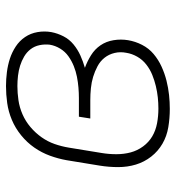

<svg xmlns="http://www.w3.org/2000/svg" viewBox="7 -585 586 640"><g transform="rotate(-90 300.0 -265.0)"><path d="M257 8Q226 8 196 3Q166 -2 141 -16.5Q116 -31 98 -54Q80 -77 71.5 -105Q63 -133 63 -164Q63 -195 68 -226L86 -336Q91 -364 101 -391.5Q111 -419 128 -443.5Q145 -468 169 -487.5Q193 -507 220.5 -518.5Q248 -530 276.5 -534Q305 -538 333 -538Q356 -538 379.5 -535Q403 -532 424.5 -525Q446 -518 465 -505.5Q484 -493 496.5 -474.5Q509 -456 513 -433Q517 -410 513 -387Q509 -366 499 -346.5Q489 -327 472 -313Q455 -299 435 -290Q415 -281 394 -275Q416 -267 436 -254.5Q456 -242 469 -223Q482 -204 486 -179.5Q490 -155 486 -131Q482 -107 470.5 -84.5Q459 -62 440 -46Q421 -30 398 -19.5Q375 -9 351 -3Q327 3 303.5 5.5Q280 8 257 8ZM258 -30Q277 -30 295.5 -32Q314 -34 333 -38.5Q352 -43 370.5 -50.5Q389 -58 405 -70.5Q421 -83 431 -100.5Q441 -118 444 -137Q448 -157 443.5 -176Q439 -195 427.5 -209.5Q416 -224 399 -233Q382 -242 364 -247.5Q346 -253 326 -255Q306 -257 286 -257H225L231 -295H293Q310 -295 328 -296.5Q346 -298 364 -301.5Q382 -305 399.5 -312Q417 -319 432.5 -330Q448 -341 458 -357.5Q468 -374 471 -392Q473 -409 469.5 -426Q466 -443 456 -456Q446 -469 431.5 -477.5Q417 -486 401 -491Q385 -496 367.5 -498Q350 -500 333 -500Q310 -500 286 -496.5Q262 -493 239 -483Q216 -473 196.5 -456.5Q177 -440 162.5 -419.5Q148 -399 140 -376Q132 -353 128 -329L110 -219Q106 -195 106 -170Q106 -145 112 -122.5Q118 -100 132 -81Q146 -62 165.5 -50.5Q185 -39 209 -34.5Q233 -30 258 -30Z"/></g></svg>

Font: Iosevka Curly XLtEx
Style: Italic
Weight: 200
Width: 7
Italic angle: -9°
Monospace: yes
Designer: Belleve Invis
Foundry: Belleve Invis
Version: Version 11.1.0; ttfautohint (v1.8.3)